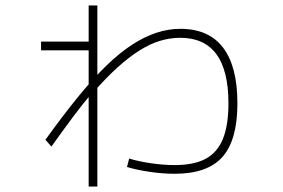

<svg xmlns="http://www.w3.org/2000/svg" viewBox="-20 -633 1040 706"><path d="M622 6Q579 6 531 -1Q483 -8 447 -19L455 -50Q491 -39 536.5 -32.5Q582 -26 622 -26Q693 -26 736 -49Q779 -72 799.5 -122Q820 -172 820 -253Q820 -374 775.5 -434Q731 -494 643 -494Q606 -494 569 -483Q532 -472 493 -447.5Q454 -423 411.5 -384.5Q369 -346 322 -292H319Q285 -252 248 -202.5Q211 -153 169 -94L147 -119Q211 -208 266 -275.5Q321 -343 370.5 -391Q420 -439 465.5 -468.5Q511 -498 555 -512.5Q599 -527 643 -527Q748 -527 800.5 -457.5Q853 -388 853 -253Q853 -118 798 -56Q743 6 622 6ZM306 53V-448H131V-480H306V-613H338V53Z"/></svg>

Font: M PLUS 1 ExtraLight
Style: Regular
Weight: 250
Version: Version 1.001